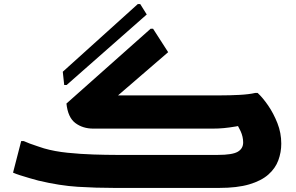

<svg xmlns="http://www.w3.org/2000/svg" viewBox="-20 -922 1451 942"><path d="M500 -403 473 -454H1060Q1109 -454 1155.5 -456.5Q1202 -459 1232 -466H1244Q1269 -443 1295.5 -404.5Q1322 -366 1341 -318Q1360 -270 1360 -217Q1360 -175 1345.5 -135.5Q1331 -96 1296.5 -65.5Q1262 -35 1203 -17.5Q1144 0 1055 0H541Q451 0 362 -5.5Q273 -11 168 -36Q149 -41 125 -48Q101 -55 79 -62Q57 -69 44 -75L84 -230H96Q107 -225 126.5 -217.5Q146 -210 165.5 -204Q185 -198 196 -194Q248 -179 312 -172.5Q376 -166 439 -164Q502 -162 549 -162H1049Q1120 -162 1146.5 -177.5Q1173 -193 1173 -223Q1173 -251 1160.5 -278.5Q1148 -306 1136 -320L1214 -317Q1169 -307 1137 -301.5Q1105 -296 1078.5 -293.5Q1052 -291 1023 -291H438Q386 -291 349.5 -318.5Q313 -346 306 -414L719 -781H731L805 -666ZM288 -570 656 -902H668L700 -851L307 -505H295Z"/></svg>

Font: Kufam ExtraBold
Style: Regular
Weight: 800
Designer: Wael Morcos, Artur Schmal
Foundry: Original Type
Version: Version 1.300; ttfautohint (v1.8.3)